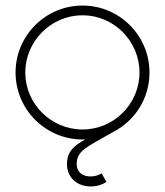

<svg xmlns="http://www.w3.org/2000/svg" viewBox="-20 -493 593 691"><path d="M71 -232C71 -345 164 -438 277 -438C390 -438 482 -345 482 -232C482 -119 390 -27 277 -27C164 -27 71 -119 71 -232ZM277 -473C144 -473 36 -365 36 -232C36 -99 144 9 277 9H287C247 30 221 52 221 98C221 141 252 178 307 178C329 178 349 171 363 162L346 131C336 137 322 142 307 142C266 142 256 116 256 98C256 48 292 37 389 -19C466 -59 518 -139 518 -232C518 -365 410 -473 277 -473Z"/></svg>

Font: Rawengulk
Style: Regular
Weight: 400
Version: Version 0.9